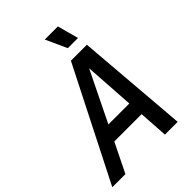

<svg xmlns="http://www.w3.org/2000/svg" viewBox="-290 -1029 1148 1148"><g transform="rotate(-45 283.5 -455.0)"><path d="M-33 0 327 -710H462L520 0H412L400 -185H169L78 0ZM372 -601 216 -282H393ZM367 -776 306 -910H417L453 -776Z"/></g></svg>

Font: Geist Mono Medium
Style: Italic
Weight: 500
Italic angle: -12°
Monospace: yes
Designer: Basement.studio, Andrés Briganti, Mateo Zaragoza
Foundry: Basement.studio, Vercel, Andrés Briganti, Guido Ferreyra, Mateo Zaragoza
Version: Version 1.500; ttfautohint (v1.8.4.7-5d5b)